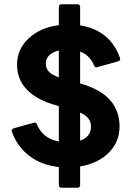

<svg xmlns="http://www.w3.org/2000/svg" viewBox="-20 -816 636 901"><path d="M269 65Q256 65 256 52V-32Q176 -41 119 -83.5Q62 -126 36 -197Q35 -199 35 -202Q35 -211 45 -214L138 -240L142 -241Q151 -241 154 -231Q181 -166 256 -152V-318L246 -321Q154 -346 107 -394.5Q60 -443 60 -513Q60 -585 114.5 -636Q169 -687 256 -698V-783Q256 -796 269 -796H343Q356 -796 356 -783V-697Q426 -686 473.5 -647Q521 -608 543 -544Q544 -542 544 -539Q544 -531 534 -528L437 -501L433 -500Q424 -500 421 -510Q400 -558 356 -574V-424H357Q541 -373 541 -222Q541 -150 490.5 -99.5Q440 -49 356 -35V52Q356 65 343 65ZM256 -453V-579Q227 -572 211 -556.5Q195 -541 195 -518Q195 -495 209 -480Q223 -465 256 -453ZM356 -288V-156Q407 -173 407 -223Q407 -244 395 -259.5Q383 -275 356 -288Z"/></svg>

Font: LINE Seed Sans TH
Style: Bold
Weight: 700
Designer: Dalton Maag Ltd | Thai characters by Cadson Demak Co.,Ltd.
Foundry: Dalton Maag Ltd
Version: Version 1.002